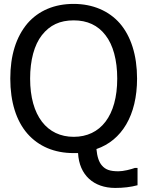

<svg xmlns="http://www.w3.org/2000/svg" viewBox="-20 -762 748 974"><path d="M677.7 89.8H664.6C655.3 93.3 642.1 97.2 625 101.1C607.4 105 592.8 106.9 580.6 106.9C538.1 106.9 515.1 98.6 497.1 77.6C481.9 60.5 472.7 32.7 469.2 -5.9C597.7 -49.8 675.3 -176.8 675.3 -363.3C675.3 -482.4 644 -578.6 587.9 -643.6C532.7 -706.5 451.2 -742.2 353.5 -742.2C255.9 -742.2 175.8 -708 119.6 -643.6C61.5 -574.7 32.2 -481 32.2 -363.3C32.2 -244.6 62.5 -148.9 119.1 -84C175.8 -19.5 255.9 14.6 353.5 14.6H363.8H376C381.8 126.5 455.6 191.4 564.5 191.4C605.5 191.4 643.1 187 677.7 177.7ZM574.7 -363.3C574.7 -173.8 489.3 -67.9 354 -67.9C219.2 -67.9 132.8 -173.8 132.8 -363.3C132.8 -457 153.8 -534.2 192.4 -583.5C232.9 -634.8 283.7 -658.7 354 -658.7C422.9 -658.7 476.6 -633.8 515.1 -583.5C553.7 -534.2 574.7 -457.5 574.7 -363.3Z"/></svg>

Font: SG Kara
Style: Regular
Weight: 400
Designer: Damoon Khanjanzadeh
Version: Version 1.000